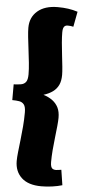

<svg xmlns="http://www.w3.org/2000/svg" viewBox="-67 -861 500 1129"><g transform="rotate(5 183.0 -296.0)"><path d="M222 233Q145 233 105 196Q65 159 65 97Q65 76 68.5 44Q72 12 76.5 -27Q81 -66 84.5 -108Q88 -150 88 -191Q88 -224 77.5 -237.5Q67 -251 49 -254Q31 -257 8 -257V-350Q31 -351 50 -354Q69 -357 79.5 -370.5Q90 -384 90 -416Q90 -446 86 -484.5Q82 -523 77 -562Q72 -601 68.5 -634.5Q65 -668 65 -689Q65 -751 108 -788Q151 -825 227 -825Q260 -825 288.5 -821Q317 -817 345 -808L328 -718Q321 -720 312.5 -721Q304 -722 294 -722Q284 -722 278 -717.5Q272 -713 269 -704Q266 -695 266 -680Q266 -654 269 -618.5Q272 -583 276.5 -546Q281 -509 284 -478Q287 -447 287 -430Q287 -394 275.5 -370Q264 -346 242 -330Q220 -314 188 -304Q220 -294 242 -277.5Q264 -261 276 -237Q288 -213 288 -177Q288 -160 285 -128.5Q282 -97 277.5 -59.5Q273 -22 270 15.5Q267 53 267 86Q267 101 270 111Q273 121 280 125.5Q287 130 299 130Q305 130 314.5 128.5Q324 127 331 126L345 216Q318 224 286 228.5Q254 233 222 233Z"/></g></svg>

Font: Literata Black
Style: Regular
Weight: 900
Designer: Latin by Veronika Burian and Jose Scaglione. Greek by Irene Vlachou. Cyrillic by Vera Evstafieva.
Foundry: TypeTogether
Version: Version 3.103;gftools[0.9.29]